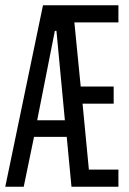

<svg xmlns="http://www.w3.org/2000/svg" viewBox="-24 -708 490 728"><path d="M-4 0 139 -688H425V-623H258L282 -380H407V-315H289L313 -65H425V0H247L229 -189H105L66 0ZM117 -252H222L190 -591H184Z"/></svg>

Font: Saira UltraCondensed Medium
Style: Regular
Weight: 500
Width: 1
Designer: Hector Gatti with collaboration of the Omnibus-Type team
Foundry: Omnibus-Type
Version: Version 1.101